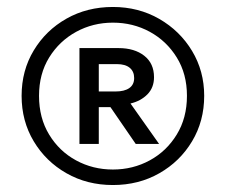

<svg xmlns="http://www.w3.org/2000/svg" viewBox="-20 -767 648 551"><path d="M304 -236Q230 -236 170.8 -269.8Q111.5 -303.5 76.8 -361.5Q42 -419.5 42 -492Q42 -564.5 76.8 -622.2Q111.5 -680 170.8 -713.5Q230 -747 304 -747Q377.5 -747 437 -712.8Q496.5 -678.5 531.2 -620.8Q566 -563 566 -492Q566 -419.5 531.2 -361.5Q496.5 -303.5 437.2 -269.8Q378 -236 304 -236ZM304 -280.5Q361.5 -280.5 409.8 -306.8Q458 -333 487.2 -380.8Q516.5 -428.5 516.5 -492Q516.5 -555 487.2 -602.2Q458 -649.5 409.8 -675.8Q361.5 -702 304 -702Q247 -702 198.8 -675.8Q150.5 -649.5 121.2 -602.2Q92 -555 92 -492Q92 -428.5 121 -380.8Q150 -333 198.2 -306.8Q246.5 -280.5 304 -280.5ZM208 -354V-629H320Q366 -629 394 -607Q422 -585 422 -545.5Q422 -515.5 403 -496.2Q384 -477 354.5 -470L436.5 -354H369.5L297 -459.5H263.5V-354ZM263.5 -504.5H312Q337 -504.5 351 -514.2Q365 -524 365 -543Q365 -562 352.2 -572.5Q339.5 -583 315.5 -583H263.5Z"/></svg>

Font: Geologica Roman
Style: Bold
Weight: 700
Designer: Sindre Bremnes, Frode Helland
Foundry: Monokrom Skriftforlag AS
Version: Version 1.010;gftools[0.9.28]